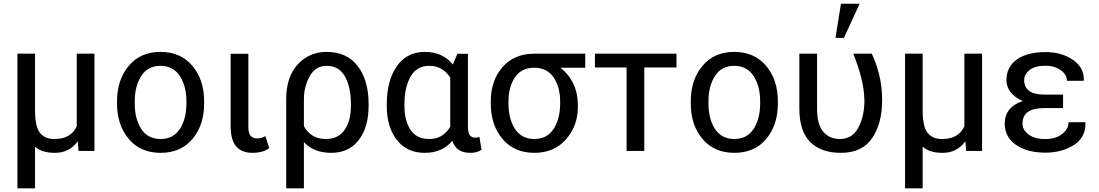

<svg xmlns="http://www.w3.org/2000/svg" viewBox="-20 -820 5969 1043"><path d="M170.4 -528.3V-214.8Q171.4 -127.9 198.5 -96.4Q225.6 -64.9 274.4 -64.9Q322.3 -64.9 351.8 -82.5Q381.3 -100.1 397 -134.3V-528.3H493.2V0H406.7L402.3 -52.7Q380.9 -22 349.9 -5.9Q318.8 10.3 278.3 10.3Q243.2 10.3 216.6 2.2Q189.9 -5.9 170.4 -22.9V203.1H74.7V-528.3Z M615.7 -269Q615.7 -386.2 679.2 -462.2Q742.7 -538.1 851.6 -538.1Q961.4 -538.1 1025.1 -462.4Q1088.9 -386.7 1088.9 -269V-258.3Q1088.9 -140.1 1025.4 -64.9Q961.9 10.3 852.5 10.3Q743.2 10.3 679.4 -65.2Q615.7 -140.6 615.7 -258.3ZM711.9 -258.3Q711.9 -174.3 747.3 -119.6Q782.7 -64.9 852.5 -64.9Q921.4 -64.9 957 -119.6Q992.7 -174.3 992.7 -258.3V-269Q992.7 -352.1 956.8 -407.2Q920.9 -462.4 851.6 -462.4Q782.7 -462.4 747.3 -407.2Q711.9 -352.1 711.9 -269Z M1329.1 -527.8V-130.9Q1329.1 -95.2 1342 -81.5Q1355 -67.9 1377 -67.9Q1389.2 -67.9 1400.9 -71.5Q1412.6 -75.2 1421.4 -80.6L1442.9 -15.6Q1420.9 -0.5 1399.2 4.9Q1377.4 10.3 1351.6 10.3Q1293.5 10.3 1263.2 -24.4Q1232.9 -59.1 1232.9 -136.2V-527.8Z M1982.4 -244.1Q1982.4 -129.4 1929 -59.6Q1875.5 10.3 1779.3 10.3Q1731.9 10.3 1694.8 -4.4Q1657.7 -19 1630.9 -47.4V203.1H1534.7V-281.2V-281.7Q1534.7 -402.3 1597.4 -470.2Q1660.2 -538.1 1753.9 -538.1Q1864.7 -538.1 1923.6 -460.7Q1982.4 -383.3 1982.4 -254.4ZM1886.2 -254.4Q1886.2 -346.7 1854 -404.5Q1821.8 -462.4 1753.9 -462.4Q1693.8 -462.4 1662.4 -406Q1630.9 -349.6 1630.9 -281.2V-134.3Q1648.9 -101.6 1678.2 -83.3Q1707.5 -64.9 1750 -64.9Q1817.9 -64.9 1852.1 -114.7Q1886.2 -164.6 1886.2 -244.1Z M2522 -527.8V-134.8Q2522 -99.6 2532 -85.9Q2542 -72.3 2559.1 -72.3Q2566.4 -72.3 2572.8 -73Q2579.1 -73.7 2584.5 -75.7L2595.7 -6.3Q2581.5 3.4 2566.9 6.8Q2552.2 10.3 2534.2 10.3Q2497.6 10.3 2473.1 -5.4Q2448.7 -21 2437 -54.7Q2410.2 -22.5 2372.8 -6.1Q2335.4 10.3 2287.1 10.3Q2190.4 10.3 2135.7 -59.8Q2081.1 -129.9 2081.1 -244.1V-254.4Q2081.1 -381.8 2135.5 -460Q2189.9 -538.1 2288.1 -538.1Q2337.4 -538.1 2375.2 -520.5Q2413.1 -502.9 2439.9 -469.7L2464.8 -527.8ZM2177.2 -244.1Q2177.2 -164.1 2210.2 -114.5Q2243.2 -64.9 2311.5 -64.9Q2351.1 -64.9 2378.9 -82.3Q2406.7 -99.6 2425.8 -130.9V-134.8V-398.9Q2406.7 -428.2 2378.7 -445.3Q2350.6 -462.4 2312.5 -462.4Q2243.7 -462.4 2210.4 -404.1Q2177.2 -345.7 2177.2 -254.4Z M3159.2 -452.1H3023.9Q3069.8 -417 3094.5 -365.2Q3119.1 -313.5 3119.1 -250V-239.3Q3119.1 -136.7 3054.7 -63.2Q2990.2 10.3 2882.8 10.3Q2773.4 10.3 2709.7 -65.2Q2646 -140.6 2646 -258.3V-269Q2646 -381.8 2709.2 -454.8Q2772.5 -527.8 2881.3 -528.3H3159.2ZM2742.2 -258.3Q2742.2 -174.3 2777.6 -119.6Q2813 -64.9 2882.8 -64.9Q2951.7 -64.9 2987.3 -119.6Q3022.9 -174.3 3022.9 -258.3V-269Q3022.9 -347.7 2987.1 -399.9Q2951.2 -452.1 2881.8 -452.1Q2813 -452.1 2777.6 -399.9Q2742.2 -347.7 2742.2 -269Z M3654.8 -453.6H3480V0H3383.8V-453.6H3211.9V-528.3H3654.8Z M3732.4 -269Q3732.4 -386.2 3795.9 -462.2Q3859.4 -538.1 3968.3 -538.1Q4078.1 -538.1 4141.8 -462.4Q4205.6 -386.7 4205.6 -269V-258.3Q4205.6 -140.1 4142.1 -64.9Q4078.6 10.3 3969.2 10.3Q3859.9 10.3 3796.1 -65.2Q3732.4 -140.6 3732.4 -258.3ZM3828.6 -258.3Q3828.6 -174.3 3864 -119.6Q3899.4 -64.9 3969.2 -64.9Q4038.1 -64.9 4073.7 -119.6Q4109.4 -174.3 4109.4 -258.3V-269Q4109.4 -352.1 4073.5 -407.2Q4037.6 -462.4 3968.3 -462.4Q3899.4 -462.4 3864 -407.2Q3828.6 -352.1 3828.6 -269Z M4418.5 -528.3V-229.5Q4418.5 -144 4452.1 -104.5Q4485.8 -64.9 4543 -64.9Q4609.9 -64.9 4642.8 -126.7Q4675.8 -188.5 4675.8 -274.4Q4674.3 -335.9 4658.2 -398.9Q4642.1 -461.9 4615.2 -528.3H4715.8Q4740.7 -476.1 4756.3 -412.8Q4772 -349.6 4772 -274.4Q4772 -149.9 4717.8 -69.8Q4663.6 10.3 4547.9 10.3Q4439.9 10.3 4381.1 -48.8Q4322.3 -107.9 4322.3 -230.5V-528.3ZM4548.3 -799.8H4649.9L4564.5 -614.3H4518.6Z M4992.2 -528.3V-214.8Q4993.2 -127.9 5020.3 -96.4Q5047.4 -64.9 5096.2 -64.9Q5144 -64.9 5173.6 -82.5Q5203.1 -100.1 5218.8 -134.3V-528.3H5314.9V0H5228.5L5224.1 -52.7Q5202.6 -22 5171.6 -5.9Q5140.6 10.3 5100.1 10.3Q5064.9 10.3 5038.3 2.2Q5011.7 -5.9 4992.2 -22.9V203.1H4896.5V-528.3Z M5652.8 -232.9Q5593.8 -232.9 5564.2 -212.2Q5534.7 -191.4 5534.7 -148.9Q5534.7 -113.3 5568.1 -88.9Q5601.6 -64.5 5659.2 -64.5Q5713.9 -64.5 5749.3 -91.8Q5784.7 -119.1 5784.7 -156.2H5875.5L5876.5 -153.3Q5878.9 -74.2 5814 -32.5Q5749 9.3 5659.2 9.3Q5560.5 9.3 5499.3 -33Q5438 -75.2 5438 -148.9Q5438 -193.4 5463.1 -224.6Q5488.3 -255.9 5536.6 -271.5Q5494.1 -288.6 5470.7 -318.4Q5447.3 -348.1 5447.3 -383.8Q5447.3 -457 5504.2 -497.1Q5561 -537.1 5659.2 -537.1Q5748.5 -537.1 5809.3 -494.4Q5870.1 -451.7 5867.7 -383.8L5866.7 -380.9H5775.9Q5775.9 -415 5741.9 -439Q5708 -462.9 5659.2 -462.9Q5602.5 -462.9 5573 -439.7Q5543.5 -416.5 5543.5 -383.8Q5543.5 -347.7 5570.1 -326.9Q5596.7 -306.2 5652.8 -306.2H5754.9V-232.9Z"/></svg>

Font: GeogebraSans
Style: Regular
Weight: 400
Designer: Google
Version: Version 1.100140; 2013